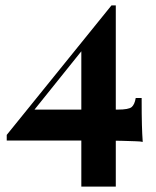

<svg xmlns="http://www.w3.org/2000/svg" viewBox="-20 -552 579 713"><path d="M394 -532 398 -506 76 -105 94 -145H417Q458 -145 469 -154.5Q480 -164 484 -188H506Q506 -124 507 -88.5Q508 -53 510 -25Q503 -27 482.5 -27.5Q462 -28 435 -29Q408 -30 380 -30Q352 -30 329 -30H5V-51ZM410 -532V141H282V-379L394 -532Z"/></svg>

Font: Playfair Display ExtraBold
Style: Regular
Weight: 800
Designer: Claus Eggers Sørensen
Foundry: Claus Eggers Sørensen
Version: Version 1.203